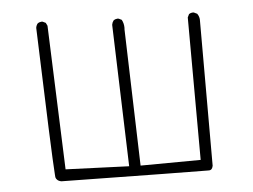

<svg xmlns="http://www.w3.org/2000/svg" viewBox="-51 -793 1101 837"><g transform="rotate(-5 500.0 -374.5)"><path d="M821.8 -20Q829.1 -20 832 -20Q837.9 -20.5 841.8 -24.4Q845.7 -28.3 848.1 -38.6V-670.4Q848.1 -673.3 848.1 -678Q848.1 -682.6 846.2 -689.7Q844.2 -696.8 838.9 -704.6L824.7 -711.4Q823.2 -711.9 821 -711.9Q818.8 -711.9 815.4 -711.4Q809.1 -710.4 803.2 -706.5L796.4 -692.4L798.3 -68.8L535.2 -66.9L517.1 -664.1Q517.6 -668 517.6 -671.4Q517.6 -690.9 508.8 -707L495.6 -713.4Q494.1 -713.9 490.7 -713.9Q487.3 -713.9 482.4 -712.4Q477.5 -710.9 473.1 -707.5Q466.8 -699.2 465.3 -689L485.4 -68.4L208 -79.1L184.1 -709.5L177.7 -722.7L164.6 -729Q163.1 -729.5 159.7 -729.5Q156.2 -729.5 151.4 -728Q146.5 -726.6 142.1 -723.1Q135.7 -714.8 134.3 -704.6Q153.3 -141.6 159.7 -60.1L160.6 -48.8Q162.1 -42 167 -37.6Q172.9 -31.2 185.1 -28.8Q751.5 -20 821.8 -20Z"/></g></svg>

Font: NaikaiFont
Style: ExtraLight
Weight: 200
Version: Version 1.89